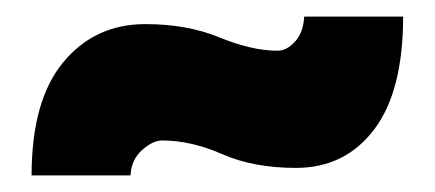

<svg xmlns="http://www.w3.org/2000/svg" viewBox="-20 -383 523 231"><path d="M137 -172H18Q18 -262 56 -308Q94 -354 155 -354Q205 -354 244 -338Q283 -322 314 -322Q325 -322 335 -333Q345 -344 346 -363H465Q465 -273 430 -227Q395 -181 336 -181Q285 -181 247.5 -197.5Q210 -214 175 -214Q164 -214 151 -202.5Q138 -191 137 -172Z"/></svg>

Font: Palanquin Dark Medium
Style: Regular
Weight: 500
Designer: Pria Ravichandran
Version: Version 1.001